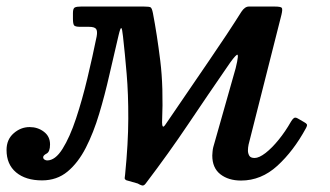

<svg xmlns="http://www.w3.org/2000/svg" viewBox="-76 -540 1010 587"><path d="M784.5 -495 684 -98Q683 -94 682.5 -88.8Q682 -83.5 682 -79.5Q682 -71.5 686 -64.2Q690 -57 702.5 -57Q716 -57 735.8 -72.2Q755.5 -87.5 776 -112.8Q796.5 -138 813.5 -168Q817.5 -175 822.2 -178.8Q827 -182.5 835 -177.5L854 -166.5Q860.5 -163 862.2 -159.8Q864 -156.5 859 -147.5Q821.5 -78.5 772 -33.2Q722.5 12 661 12Q622.5 12 597.8 -7.2Q573 -26.5 573 -64.5Q573 -68 573.8 -76.2Q574.5 -84.5 576 -90L644.5 -331.5Q656 -378 647.8 -372.2Q639.5 -366.5 618 -334.5Q560 -250.5 500.2 -161.5Q440.5 -72.5 369.5 21Q364 28.5 358.2 27Q352.5 25.5 345 21L310 11Q305 8 305.2 4.5Q305.5 1 306.5 -6.5Q316 -101.5 316.2 -177Q316.5 -252.5 311.2 -314.2Q306 -376 300 -429Q297.5 -453 294.8 -454.2Q292 -455.5 286.5 -432Q272.5 -373.5 258.5 -311.5Q244.5 -249.5 227.2 -192Q210 -134.5 186.5 -88.5Q163 -42.5 130.5 -15.5Q98 11.5 52.5 11.5Q2.5 11.5 -26.8 -13Q-56 -37.5 -56 -81.5Q-56 -113.5 -34.2 -132.5Q-12.5 -151.5 14.5 -151.5Q39.5 -151.5 58.2 -137.2Q77 -123 77 -98.5Q77 -76 66.5 -70.5Q56 -65 56 -59.5Q56 -54.5 60.2 -52Q64.5 -49.5 68 -49.5Q93 -49.5 115.2 -85Q137.5 -120.5 156.5 -177.8Q175.5 -235 191.2 -301Q207 -367 219.5 -428.5Q222.5 -445 217.8 -451.5Q213 -458 196 -458H169.5Q154 -458 150.5 -462.5Q147 -467 147 -483V-500Q147 -514.5 152.8 -517.2Q158.5 -520 172 -520H363.5Q380.5 -520 384.5 -517.5Q388.5 -515 391.5 -500Q404 -435 414 -354.2Q424 -273.5 419.5 -165.5Q419.5 -156.5 421.8 -153.5Q424 -150.5 430 -159.5Q506.5 -272 563.5 -355Q620.5 -438 662 -504Q672.5 -520 685 -520H763Q782.5 -520 785.5 -516Q788.5 -512 784.5 -495Z"/></svg>

Font: Besley* Medium
Style: Italic
Weight: 500
Italic angle: -13°
Designer: Owen Earl
Foundry: indestructible type*
Version: Version 3.000; ttfautohint (v1.8.3)